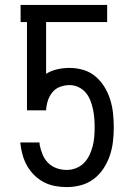

<svg xmlns="http://www.w3.org/2000/svg" viewBox="-20 -755 540 783"><path d="M252 8Q228 8 204 3.5Q180 -1 159 -12Q138 -23 120.5 -40Q103 -57 91 -78Q79 -99 72.5 -122Q66 -145 63 -169V-174H141L142 -163Q146 -143 154 -124Q162 -105 176.5 -90.5Q191 -76 211 -69Q231 -62 252 -62Q271 -62 289.5 -69Q308 -76 322 -90Q336 -104 344.5 -122Q353 -140 358 -159Q363 -178 364.5 -197.5Q366 -217 366 -236Q366 -255 364.5 -273.5Q363 -292 359 -310.5Q355 -329 348 -346.5Q341 -364 329 -378Q317 -392 299.5 -400Q282 -408 264 -408Q244 -408 225 -401Q206 -394 193.5 -378.5Q181 -363 175 -344Q169 -325 168 -305H90V-665H64V-735H417V-665H168V-454Q189 -467 213.5 -472.5Q238 -478 264 -478Q292 -478 319.5 -470Q347 -462 369 -443.5Q391 -425 406 -400.5Q421 -376 429.5 -348.5Q438 -321 441 -292.5Q444 -264 444 -236Q444 -236 444 -236Q444 -236 444 -236V-235Q444 -206 440.5 -176.5Q437 -147 427.5 -119.5Q418 -92 401.5 -67Q385 -42 361.5 -24.5Q338 -7 309.5 0.5Q281 8 252 8Z"/></svg>

Font: Zed Sans
Style: Regular
Weight: 400
Designer: Belleve Invis
Foundry: Belleve Invis
Version: Version 1.0.0; ttfautohint (v1.8.4)